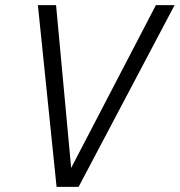

<svg xmlns="http://www.w3.org/2000/svg" viewBox="-20 -730 702 750"><path d="M201 0 128 -710H199L258 -74L589 -710H662L287 0Z"/></svg>

Font: Geist Mono Light
Style: Italic
Weight: 300
Italic angle: -12°
Monospace: yes
Designer: Basement.studio, Andrés Briganti, Mateo Zaragoza
Foundry: Basement.studio, Vercel, Andrés Briganti, Guido Ferreyra, Mateo Zaragoza
Version: Version 1.500; ttfautohint (v1.8.4.7-5d5b)